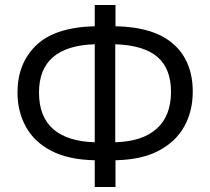

<svg xmlns="http://www.w3.org/2000/svg" viewBox="-20 -741 840 768"><path d="M442 -721V-636Q597 -633 674 -564.5Q751 -496 751 -374Q751 -297 717.5 -236Q684 -175 615.5 -138.5Q547 -102 442 -100V7H359V-100Q254 -102 185.5 -137.5Q117 -173 83.5 -234Q50 -295 50 -371Q50 -488 125 -560Q200 -632 359 -636V-721ZM359 -564Q136 -557 136 -371Q136 -274 193 -224.5Q250 -175 359 -172ZM441 -564V-172Q549 -175 606.5 -226Q664 -277 664 -374Q664 -466 610 -513Q556 -560 441 -564Z"/></svg>

Font: Noto Sans Living
Style: Regular
Weight: 400
Designer: Monotype Design Team
Foundry: Monotype Imaging Inc.
Version: Version 2.013; ttfautohint (v1.8.4.7-5d5b)